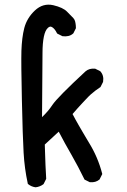

<svg xmlns="http://www.w3.org/2000/svg" viewBox="-20 -794 540 814"><path d="M130.4 0Q112.8 -2.4 99.6 -13.2L98.1 -14.2L97.7 -16.1Q90.8 -47.9 86.4 -80.3Q82 -112.8 80.1 -146.5Q76.2 -213.9 72.8 -369.6Q69.3 -525.4 70.8 -579.1Q71.8 -606.4 74.7 -630.4Q77.6 -654.3 83 -675.3Q94.2 -717.8 127.9 -749.5Q162.1 -781.7 205.6 -772Q247.1 -762.2 264.2 -744.6Q280.8 -728.5 290.5 -717.8Q293 -715.3 294.9 -711.9Q296.9 -708.5 298.1 -704.6Q299.3 -700.7 300 -696Q300.8 -691.4 301.3 -686.5Q301.8 -681.6 301.8 -675.8V-674.3L301.3 -673.3L291.5 -653.8L291 -652.8L290 -651.9Q281.2 -644 269.8 -641.4Q258.3 -638.7 245.1 -640.6H244.1L243.7 -641.1L224.1 -650.9L222.2 -651.9L221.7 -653.3L221.2 -653.8Q212.4 -671.9 201.2 -678.7Q200.2 -679.2 199.2 -679.7Q198.2 -680.2 197.5 -680.4Q196.8 -680.7 195.8 -680.9Q194.8 -681.2 194.1 -681.2Q193.4 -681.2 192.4 -680.9Q191.4 -680.7 190.4 -680.4Q189.5 -680.2 188.5 -679.7Q187.5 -679.2 186.5 -678.5Q185.5 -677.7 184.6 -677Q183.6 -676.3 182.6 -675.3Q171.4 -665 166 -638.7Q160.2 -610.8 160.2 -568.4Q160.2 -526.9 158.2 -297.4Q184.6 -322.3 202.1 -349.1Q224.1 -381.8 342.8 -491.7Q358.4 -504.9 382.3 -502.9H383.3L384.3 -502.4L403.8 -492.7L404.8 -492.2L405.8 -491.2Q421.4 -473.6 417 -447.3V-446.3L416.5 -445.8L406.7 -426.3L405.8 -424.8L404.3 -423.8Q394 -417 384.3 -409.7Q374.5 -402.3 365.2 -394Q361.8 -391.1 356.4 -385.7Q351.1 -380.4 344.2 -373Q337.4 -365.7 328.6 -356.4Q319.8 -347.2 309.6 -335.7Q299.3 -324.2 287.6 -310.5Q293.9 -298.3 300.5 -286.4Q307.1 -274.4 314 -262.5Q320.8 -250.5 327.9 -238.5Q335 -226.6 342 -214.6Q349.1 -202.6 356.4 -190.4Q395 -128.4 413.1 -58.1L413.6 -56.2L412.6 -54.2L402.8 -34.7L402.3 -33.2L401.4 -32.7Q385.7 -19.5 361.8 -21.5H360.8L359.9 -22L340.3 -31.7L338.4 -32.7L337.4 -34.7Q312 -86.9 282.7 -138.2Q254.9 -186 229 -235.8L169.9 -181.2Q170.4 -160.6 171.1 -144.5Q171.9 -128.4 172.1 -115.7Q172.4 -103 172.9 -93.3Q173.8 -64.9 175.8 -37.6V-36.1L175.3 -34.7L165.5 -15.1L164.6 -13.7L163.6 -12.7Q156.2 -7.3 148.2 -4.2Q140.1 -1 131.3 0H130.9Z"/></svg>

Font: NaikaiFont
Style: SemiBold
Weight: 600
Version: Version 1.89